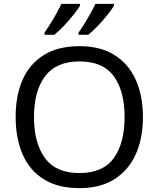

<svg xmlns="http://www.w3.org/2000/svg" viewBox="-20 -964 821 994"><path d="M720 -358Q720 -247 682.5 -164.5Q645 -82 572 -36Q499 10 391 10Q280 10 206.5 -36Q133 -82 97 -165Q61 -248 61 -359Q61 -469 97 -551Q133 -633 206.5 -679Q280 -725 392 -725Q499 -725 572 -679.5Q645 -634 682.5 -551.5Q720 -469 720 -358ZM156 -358Q156 -223 213 -145.5Q270 -68 391 -68Q513 -68 569 -145.5Q625 -223 625 -358Q625 -493 569 -569.5Q513 -646 392 -646Q271 -646 213.5 -569.5Q156 -493 156 -358ZM570 -934Q560 -917 537 -888Q514 -859 487 -830.5Q460 -802 437 -784H387V-796Q401 -815 417 -841Q433 -867 448.5 -894.5Q464 -922 474 -944H570ZM394 -934Q384 -917 361 -888Q338 -859 311 -830.5Q284 -802 261 -784H211V-796Q232 -825 257 -867.5Q282 -910 298 -944H394Z"/></svg>

Font: Noto Sans Gothic
Style: Regular
Weight: 400
Designer: Monotype Design Team
Foundry: Monotype Imaging Inc.
Version: Version 2.001; ttfautohint (v1.8.4.7-5d5b)